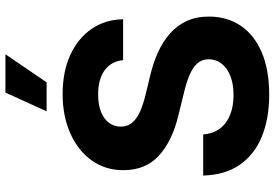

<svg xmlns="http://www.w3.org/2000/svg" viewBox="-170 -814 995 695"><g transform="rotate(-90 327.5 -466.5)"><path d="M333 10.4Q244.9 10.4 179.7 -16.6Q114.6 -43.5 78.1 -96.7Q41.7 -149.9 39.6 -228.5H188.5Q191.2 -192.2 209.8 -167.7Q228.4 -143.2 259.7 -130.9Q291 -118.6 331.2 -118.6Q370.4 -118.6 399.4 -129.9Q428.4 -141.2 444.4 -161.5Q460.4 -181.7 460.4 -208.6Q460.4 -233 445.8 -249.5Q431.3 -265.9 403.8 -277.7Q376.3 -289.6 336.5 -298.8L257 -318.4Q165.1 -340.4 112.1 -388.4Q59 -436.4 59 -517.2Q59 -583.2 94.7 -632.7Q130.5 -682.1 192.7 -709.7Q255 -737.3 334.6 -737.3Q415.7 -737.3 476.1 -709.5Q536.5 -681.7 570.4 -632.4Q604.2 -583 605.3 -518.4H457.2Q453.2 -561.2 420.9 -585Q388.7 -608.8 333.4 -608.8Q296.1 -608.8 269.9 -598.3Q243.8 -587.8 230.2 -569.2Q216.6 -550.7 216.6 -527Q216.6 -501.3 232.2 -484Q247.8 -466.8 274 -455.8Q300.2 -444.8 331.4 -437.3L396.5 -421.5Q443.8 -410.7 483.7 -392.9Q523.6 -375 553.2 -349.2Q582.7 -323.3 598.9 -288.3Q615 -253.2 615 -207.8Q615 -141.3 581.5 -92.2Q547.9 -43.2 485 -16.4Q422 10.4 333 10.4ZM272.1 -795.3 339.8 -944.3H478.5L377.1 -795.3Z"/></g></svg>

Font: Inter
Style: Regular
Weight: 400
Designer: Rasmus Andersson
Foundry: rsms
Version: Version 4.000;git-8c9346024